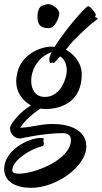

<svg xmlns="http://www.w3.org/2000/svg" viewBox="-45 -618 490 923"><path d="M207 -22C147 -22 105 -5 53 -4C69 -35 119 -77 149 -96C157 -95 166 -94 176 -94C256 -94 348 -135 348 -260C348 -319 306 -361 272 -379C285 -395 296 -410 306 -420C393 -510 425 -524 425 -529C425 -530 424 -530 423 -531C416 -534 412 -536 412 -539C412 -541 416 -544 416 -547C416 -553 390 -588 379 -588C366 -588 265 -470 217 -392C213 -393 208 -394 201 -394C157 -394 33 -358 33 -224C33 -179 60 -135 104 -111C54 -84 3 -21 3 -2C3 23 23 48 52 48C54 48 164 22 257 22C268 22 296 24 296 55C296 150 121 217 46 217C26 217 14 212 14 200C15 151 103 98 157 85C164 84 166 78 166 72C166 67 164 61 163 57C163 55 166 52 166 50C166 48 163 46 152 45C90 45 -25 105 -25 195C-25 256 33 285 103 285C232 285 370 178 370 87C370 4 285 -22 207 -22ZM192 -334C192 -319 195 -315 199 -315C202 -315 204 -318 206 -318C209 -318 210 -315 212 -315C213 -315 214 -315 215 -316C225 -326 235 -336 244 -347C261 -336 276 -316 276 -277C276 -247 249 -152 171 -152C123 -152 105 -190 105 -230C105 -286 142 -347 203 -367C196 -352 192 -341 192 -334ZM135 -534C136 -497 154 -483 184 -483C190 -483 196 -482 207 -488C221 -496 240 -534 240 -553C240 -565 230 -579 216 -587C207 -593 199 -598 186 -598C179 -598 169 -595 158 -591C140 -585 134 -553 135 -534Z"/></svg>

Font: Oregano
Style: Regular
Weight: 400
Designer: Astigmatic (AOETI)
Foundry: Astigmatic (AOETI)
Version: Version 1.000